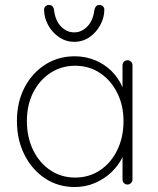

<svg xmlns="http://www.w3.org/2000/svg" viewBox="-20 -741 635 771"><path d="M492 -499Q501 -499 506.5 -493Q512 -487 512 -479V-20Q512 -12 506 -6Q500 0 492 0Q483 0 477.5 -6Q472 -12 472 -20V-162L488 -175Q488 -143 472 -110Q456 -77 428 -50Q400 -23 362 -6.5Q324 10 280 10Q213 10 160.5 -25Q108 -60 78 -120Q48 -180 48 -255Q48 -331 78.5 -389.5Q109 -448 161.5 -481.5Q214 -515 280 -515Q323 -515 361 -499.5Q399 -484 427.5 -456Q456 -428 472 -390.5Q488 -353 488 -309L472 -334V-479Q472 -487 477.5 -493Q483 -499 492 -499ZM282 -28Q338 -28 382 -57.5Q426 -87 451 -138.5Q476 -190 476 -255Q476 -317 451 -367.5Q426 -418 382 -447.5Q338 -477 282 -477Q227 -477 183 -448.5Q139 -420 113.5 -370Q88 -320 88 -255Q88 -190 113 -138.5Q138 -87 182 -57.5Q226 -28 282 -28ZM278 -573Q245 -573 217.5 -591.5Q190 -610 173.5 -640Q157 -670 157 -703Q157 -710 162.5 -715.5Q168 -721 176 -721Q186 -721 191 -715.5Q196 -710 197 -701Q202 -658 225 -634.5Q248 -611 278 -611Q308 -611 331 -635Q354 -659 359 -701Q361 -710 365.5 -715.5Q370 -721 380 -721Q388 -721 393.5 -715.5Q399 -710 399 -703Q399 -670 382.5 -640Q366 -610 339 -591.5Q312 -573 278 -573Z"/></svg>

Font: Quicksand Variable Light
Style: Regular
Weight: 300
Designer: Andrew Paglinawan
Foundry: Andrew Paglinawan
Version: Version 3.004